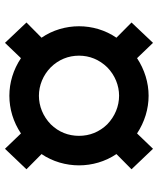

<svg xmlns="http://www.w3.org/2000/svg" viewBox="46 -750 615 746"><g transform="rotate(90 353.0 -377.5)"><path d="M147 -89.8 206.5 -151.9C251 -122.1 301.8 -106.9 352.5 -106.9C403.8 -106.9 454.6 -122.1 499 -151.9L558.6 -89.8L638.2 -173.3L579.1 -231.9C608.4 -274.9 623 -327.1 623 -377.4C623 -428.2 608.4 -479.5 579.1 -522.9L638.2 -581.5L558.6 -665L499 -603C454.6 -632.3 403.8 -647.9 352.5 -647.9C301.8 -647.9 251 -632.3 206.5 -603L147 -665L67.9 -581.5L127 -522.9C97.2 -479.5 82.5 -428.2 82.5 -377.4C82.5 -327.1 97.2 -274.9 127 -231.9L67.9 -173.3ZM352.5 -221.7C312.5 -221.7 272.5 -237.8 242.2 -267.6C211.9 -298.3 196.8 -336.4 196.8 -377.4C196.8 -418.5 211.9 -456.1 242.2 -487.3C272.5 -517.1 312.5 -533.2 352.5 -533.2C393.1 -533.2 432.6 -517.1 463.4 -487.3C493.7 -456.1 508.3 -418.5 508.3 -377.4C508.3 -336.4 493.7 -298.3 463.4 -267.6C432.6 -237.8 393.1 -221.7 352.5 -221.7Z"/></g></svg>

Font: Decalotype SemiBold
Style: Regular
Weight: 600
Designer: Alfredo Marco Pradil
Foundry: Alfredo Marco Pradil
Version: Version 1.0